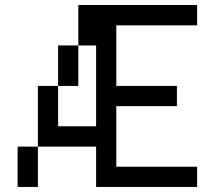

<svg xmlns="http://www.w3.org/2000/svg" viewBox="-20 -740 850 760"><path d="M760.3 -639.6H440.4V-399.9H680.2V-319.8H440.4V-80.1H760.3V0H360.4V-159.7H129.9V-399.9H210V-240.2H360.4V-560.1H290V-720.2H760.3ZM129.9 0H49.8V-159.7H129.9ZM290 -399.9H210V-560.1H290Z"/></svg>

Font: W95FA
Style: Regular
Weight: 400
Designer: FontsArena.com
Foundry: Alina Sava
Version: Version 1.002;Fontself Maker 3.4.0